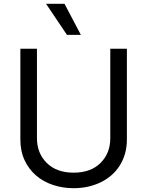

<svg xmlns="http://www.w3.org/2000/svg" viewBox="-20 -986 781 1019"><path d="M88.1 -727.3H176.1V-252.8Q176.1 -173.3 228 -121.4Q279.8 -69.6 370.7 -69.6Q462 -69.6 513.8 -121.4Q565.3 -172.9 565.3 -252.8V-727.3H653.4V-245.7Q653.4 -205.3 643.5 -170.5Q633.5 -135.7 615.2 -106.9Q596.9 -78.1 571.4 -55.9Q545.8 -33.7 514.4 -18.5Q483 -3.2 446.6 4.8Q410.2 12.8 370.7 12.8Q313.2 12.8 261.7 -4.3Q210.2 -21.3 171.7 -54.3Q133.2 -87.4 110.6 -135.5Q88.1 -183.6 88.1 -245.7ZM322.4 -965.9 409.1 -801.1H335.2L224.4 -965.9Z"/></svg>

Font: Inter P
Style: Regular
Weight: 400
Designer: Rasmus Andersson
Foundry: rsms
Version: Version 3.018;git-588b23468